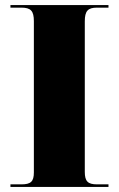

<svg xmlns="http://www.w3.org/2000/svg" viewBox="-20 -734 466 754"><path d="M21 0H406V-10H361C325 -10 313 -22 313 -59V-650C313 -691 325 -704 361 -704H406V-714H21V-704H64C101 -704 113 -691 113 -651V-57C113 -21 101 -10 64 -10H21Z"/></svg>

Font: Noto Serif Display Black
Style: Regular
Weight: 900
Designer: Monotype Design Team
Foundry: Monotype Imaging Inc.
Version: Version 2.009